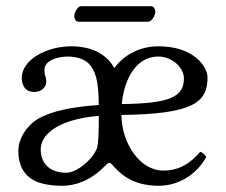

<svg xmlns="http://www.w3.org/2000/svg" viewBox="-20 -588 727 618"><path d="M456 -518C469 -518 480 -539 480 -551C480 -557 476 -568 466 -568H241C230 -568 219 -548 219 -536C219 -529 223 -518 232 -518ZM265 -384C288 -360 297 -329 298 -250C211.2 -243.9 145.1 -230.6 102 -205.2C66 -184 39 -142 39 -102C39 -60.4 53.5 -27.6 88 -8C109.9 4.5 146 10 182 10C219.1 10 270 -5 316 -52C327.9 -64.1 332 -68 340 -59C361.3 -35.1 400 10 491 10C557 10 615 -29 644 -83C640.7 -88.3 632.7 -98.2 624 -99C594 -64 559 -39 505 -39C430 -39 371 -128 371 -218C602 -221 648 -258 648 -339C648 -373 604 -439 490 -439C433 -439 381 -414 348 -369C311 -436 234 -439 210 -439C128 -439 50 -395 50 -337C50 -317 59 -292 90 -292C115 -292 129 -309 129 -325C129 -332 128 -339 126 -343C124 -346 123 -353 123 -363C123 -392 161 -406 200 -406C221 -406 250.3 -399.3 265 -384ZM298 -215C298 -165 297 -132 293 -113C278 -73 226 -32 194 -32C138 -32 111 -64 111 -107C111 -129.7 123.3 -151.7 148 -169.9C178.7 -192.6 228.7 -209.5 298 -215ZM372 -253C380 -338 421 -406 489 -406C537 -406 572 -368 572 -336C572 -275 525 -255 372 -253Z"/></svg>

Font: Libertinus Serif
Style: Regular
Weight: 400
Designer: Philipp H. Poll
Foundry: Khaled Hosny
Version: Version 6.2